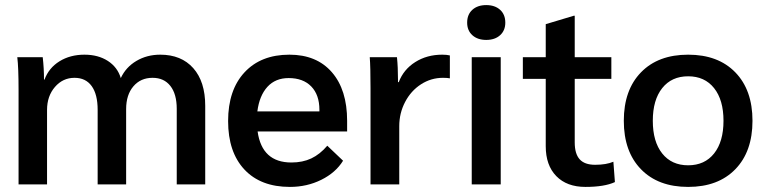

<svg xmlns="http://www.w3.org/2000/svg" viewBox="-20 -725 3012 755"><path d="M53 -370Q53 -460 48 -500H148Q153 -457 153 -412H155Q172 -458 214 -484Q256 -510 312 -510Q366 -510 404 -485.5Q442 -461 455 -418Q475 -461 516.5 -485.5Q558 -510 610 -510Q693 -510 740 -457Q787 -404 787 -309V0H675V-297Q675 -355 650 -387Q625 -419 580 -419Q533 -419 504.5 -385.5Q476 -352 476 -296V0H364V-293Q364 -354 340.5 -386.5Q317 -419 273 -419Q227 -419 196 -383Q165 -347 165 -293V0H53Z M1345 -208H993Q1010 -86 1126 -86Q1170 -86 1204 -102Q1238 -118 1267 -152L1329 -93Q1300 -46 1243.5 -18Q1187 10 1120 10Q1005 10 941 -58.5Q877 -127 877 -249Q877 -371 941.5 -440.5Q1006 -510 1118 -510Q1225 -510 1285 -441Q1345 -372 1345 -250ZM1236 -293Q1236 -352 1204 -385Q1172 -418 1115 -418Q1063 -418 1031.5 -383.5Q1000 -349 992 -287H1236Z M1437 -378Q1437 -463 1434 -500H1541Q1545 -461 1545 -412V-402H1548Q1567 -452 1613 -481Q1659 -510 1719 -510Q1737 -510 1749 -507V-417Q1739 -419 1722 -419Q1675 -419 1635.5 -393.5Q1596 -368 1573 -324Q1550 -280 1550 -229V0H1437Z M1817 -636Q1817 -668 1837.5 -686.5Q1858 -705 1892 -705Q1926 -705 1946.5 -686.5Q1967 -668 1967 -636Q1967 -605 1946.5 -586.5Q1926 -568 1892 -568Q1858 -568 1837.5 -586.5Q1817 -605 1817 -636ZM1835 -500H1949V0H1835Z M2126 -150V-415H2036V-500H2126V-630L2236 -663H2240V-500H2384V-415H2240V-165Q2240 -120 2259.5 -98.5Q2279 -77 2320 -77Q2364 -77 2392 -89L2398 -9Q2357 10 2282 10Q2209 10 2167.5 -32.5Q2126 -75 2126 -150Z M2433 -250Q2433 -371 2500.5 -440.5Q2568 -510 2686 -510Q2804 -510 2871.5 -440.5Q2939 -371 2939 -250Q2939 -129 2871.5 -59.5Q2804 10 2686 10Q2568 10 2500.5 -59.5Q2433 -129 2433 -250ZM2825 -250Q2825 -332 2788 -378.5Q2751 -425 2686 -425Q2621 -425 2584 -378.5Q2547 -332 2547 -250Q2547 -168 2584 -121.5Q2621 -75 2686 -75Q2751 -75 2788 -121.5Q2825 -168 2825 -250Z"/></svg>

Font: Sarabun SemiBold
Style: Regular
Weight: 600
Designer: Suppakit Chalermlarp | Katatrad Co.,Ltd.
Foundry: Cadson Demak Co.,Ltd.
Version: Version 1.000; ttfautohint (v1.6)